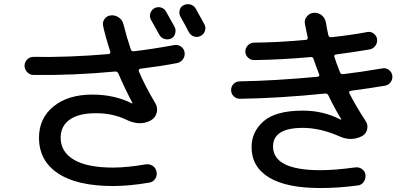

<svg xmlns="http://www.w3.org/2000/svg" viewBox="-20 -861 2040 935"><path d="M732.4 -821.3Q748 -829.1 764.6 -824.2Q781.2 -819.3 789.1 -803.7Q824.2 -740.2 830.1 -730.5Q837.9 -715.8 833 -697.8Q828.1 -679.7 812 -672.9Q795.9 -666 779.3 -671.9Q762.7 -677.7 754.9 -693.4Q720.7 -754.9 714.8 -765.6Q707 -780.3 712.4 -796.9Q717.8 -813.5 732.4 -821.3ZM933.6 -818.4Q970.7 -751 975.6 -742.2Q983.4 -726.6 978 -710.4Q972.7 -694.3 957 -686Q941.4 -677.7 924.3 -683.6Q907.2 -689.5 899.4 -705.1Q886.7 -730.5 858.4 -780.3Q850.6 -794.9 855 -812Q859.4 -829.1 875 -835.9Q890.6 -843.8 907.7 -838.9Q924.8 -834 933.6 -818.4ZM142.6 -496.1Q125 -496.1 112.3 -509.8Q99.6 -523.4 99.6 -541Q99.6 -558.6 112.3 -571.3Q125 -584 142.6 -584Q315.4 -581.1 508.8 -597.7Q520.5 -599.6 516.6 -611.3Q494.1 -679.7 482.4 -733.4Q477.5 -752 488.8 -768.1Q500 -784.2 519.5 -786.1Q541 -788.1 558.6 -775.9Q576.2 -763.7 581.1 -743.2Q597.7 -676.8 617.2 -620.1Q621.1 -609.4 631.8 -611.3Q723.6 -622.1 829.1 -641.6Q846.7 -644.5 861.3 -634.3Q876 -624 878.9 -606Q881.8 -587.9 871.1 -572.8Q860.4 -557.6 841.8 -553.7Q766.6 -539.1 664.1 -526.4Q653.3 -524.4 656.2 -513.7Q683.6 -447.3 736.3 -358.4Q750 -335.9 742.7 -310.5Q735.4 -285.2 711.9 -273.4Q661.1 -247.1 598.6 -276.4Q529.3 -310.5 445.3 -309.6Q363.3 -309.6 319.3 -278.3Q275.4 -247.1 275.4 -190.4Q275.4 -121.1 340.3 -83Q405.3 -44.9 530.3 -44.9Q597.7 -44.9 689.5 -60.5Q708 -63.5 723.1 -53.7Q738.3 -43.9 742.2 -24.9Q746.1 -5.9 735.8 9.8Q725.6 25.4 707 28.3Q610.4 44.9 530.3 44.9Q355.5 44.9 262.7 -16.6Q169.9 -78.1 169.9 -190.4Q169.9 -285.2 240.7 -342.8Q311.5 -400.4 429.7 -400.4Q537.1 -400.4 623 -357.4H625V-359.4Q584 -437.5 556.6 -502.9Q550.8 -513.7 541 -512.7Q333 -493.2 142.6 -496.1Z M1148.4 -379.9Q1130.9 -379.9 1118.2 -392.1Q1105.5 -404.3 1105.5 -422.4Q1105.5 -440.4 1117.7 -452.6Q1129.9 -464.8 1148.4 -464.8Q1320.3 -467.8 1527.3 -487.3Q1538.1 -489.3 1534.2 -499Q1519.5 -536.1 1506.8 -574.2Q1502.9 -585 1492.2 -583Q1350.6 -570.3 1216.8 -568.4Q1200.2 -568.4 1187.5 -580.6Q1174.8 -592.8 1174.8 -610.4Q1174.8 -627.9 1187.5 -640.6Q1200.2 -653.3 1217.8 -653.3Q1335 -654.3 1470.7 -667Q1480.5 -668.9 1478.5 -678.7Q1468.8 -722.7 1464.8 -746.1Q1460.9 -765.6 1475.1 -781.7Q1489.3 -797.9 1508.8 -798.8Q1531.2 -799.8 1547.4 -786.1Q1563.5 -772.5 1567.4 -750Q1572.3 -717.8 1579.1 -689.5Q1582 -678.7 1593.8 -679.7Q1697.3 -691.4 1769.5 -705.1Q1786.1 -708 1800.3 -697.3Q1814.5 -686.5 1816.4 -669.9Q1818.4 -652.3 1807.6 -637.7Q1796.9 -623 1779.3 -620.1Q1704.1 -607.4 1616.2 -595.7Q1605.5 -593.8 1608.4 -584Q1616.2 -558.6 1635.7 -508.8Q1639.6 -498 1651.4 -500Q1736.3 -509.8 1843.8 -528.3Q1860.4 -531.2 1874.5 -520Q1888.7 -508.8 1890.6 -492.2Q1892.6 -474.6 1882.3 -460.4Q1872.1 -446.3 1853.5 -443.4Q1776.4 -430.7 1688.5 -418.9Q1677.7 -417 1680.7 -408.2Q1710.9 -347.7 1760.7 -271.5Q1773.4 -252.9 1767.6 -230Q1761.7 -207 1741.2 -197.3Q1689.5 -171.9 1634.8 -196.3Q1540 -238.3 1455.1 -238.3Q1310.5 -238.3 1309.6 -148.4Q1309.6 -32.2 1540 -32.2Q1610.4 -32.2 1710.9 -45.9Q1728.5 -47.9 1743.2 -37.6Q1757.8 -27.3 1759.8 -9.3Q1761.7 8.8 1751.5 24.4Q1741.2 40 1722.7 42Q1630.9 54.7 1540 54.7Q1374 54.7 1289.6 2.9Q1205.1 -48.8 1205.1 -144.5Q1205.1 -219.7 1264.2 -271Q1323.2 -322.3 1455.1 -322.3Q1554.7 -322.3 1639.6 -278.3H1641.6V-281.2Q1609.4 -333 1579.1 -396.5Q1574.2 -407.2 1561.5 -405.3Q1339.8 -382.8 1148.4 -379.9Z"/></svg>

Font: Rounded-X Mgen+ 2m medium
Style: Regular
Weight: 500
Designer: [Source Han Sans]
Ryoko NISHIZUKA  (kana & ideographs); Paul D. Hunt (Latin, Greek & Cyrillic); Wenlong ZHANG  (bopomofo
Version: Version 1.059.20150602